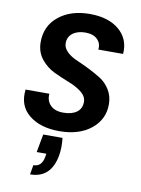

<svg xmlns="http://www.w3.org/2000/svg" viewBox="-105 -778 834 1137"><g transform="rotate(10 312.0 -209.5)"><path d="M193 43H309Q316 101 307 151Q281 289 157 289L167 232Q218 232 228 170L231 152H173ZM545 -200Q545 -109 473 -51Q401 7 282 7Q168 7 100 -48Q32 -103 44 -201H187Q183 -159 209.5 -132Q236 -105 287 -105Q338 -105 367.5 -126.5Q397 -148 397 -188Q397 -222 365 -247Q333 -272 287.5 -289.5Q242 -307 196 -329Q150 -351 117 -392Q84 -433 83 -491Q82 -590 154.5 -649Q227 -708 342 -708Q454 -708 518.5 -653.5Q583 -599 576 -509H427Q432 -546 407 -570.5Q382 -595 335 -595Q288 -595 259 -573Q230 -551 230 -513Q230 -485 253.5 -462Q277 -439 312 -424Q347 -409 387.5 -389Q428 -369 463 -347Q498 -325 521.5 -287Q545 -249 545 -200Z"/></g></svg>

Font: Poppins SemiBold
Style: Italic
Weight: 600
Italic angle: -10°
Designer: Ninad Kale (Devanagari), Jonny Pinhorn (Latin)
Foundry: Indian Type Foundry
Version: Version 3.200;PS 1.000;hotconv 16.6.54;makeotf.lib2.5.65590